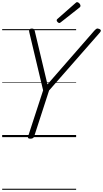

<svg xmlns="http://www.w3.org/2000/svg" viewBox="-20 -1263 948 1768"><path d="M259 14Q232 14 238 -5L377 -431L249 -969Q245 -985 252 -992.5Q259 -1000 272 -1000Q287 -1000 292 -994.5Q297 -989 300 -978L417 -486L848 -980Q861 -994 869.5 -998.5Q878 -1003 892 -997Q904 -994 907.5 -985.5Q911 -977 901 -965L432 -430L294 -5Q288 14 259 14ZM526 -1051Q519 -1051 510.5 -1059.5Q502 -1068 502 -1075Q502 -1078 502.5 -1080.5Q503 -1083 507 -1087L674 -1234Q679 -1238 682 -1240.5Q685 -1243 690 -1243Q696 -1243 703.5 -1238Q711 -1233 716 -1225Q721 -1217 721 -1210Q721 -1206 720 -1203Q719 -1200 714 -1195L540 -1058Q535 -1055 532.5 -1053Q530 -1051 526 -1051ZM0 475H681V485H0ZM0 -20H681V0H0ZM0 -505H681V-500H0ZM0 -995H681V-985H0Z"/></svg>

Font: Playwrite SK Guides
Style: Regular
Weight: 400
Designer: Veronika Burian, José Scaglione
Foundry: TypeTogether
Version: Version 1.003